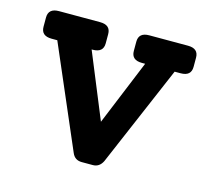

<svg xmlns="http://www.w3.org/2000/svg" viewBox="-79 -593 753 686"><g transform="rotate(15 297.5 -250.0)"><path d="M536 -500Q575 -500 575 -466V-432Q575 -398 536 -398H514L354 -24Q342 0 318 0H277Q251 0 241 -24L80 -398H59Q20 -398 20 -432V-466Q20 -500 59 -500H211Q250 -500 250 -466V-432Q250 -398 211 -398H207L306 -157L405 -398H393Q354 -398 354 -432V-466Q354 -500 393 -500Z"/></g></svg>

Font: Solway Medium
Style: Regular
Weight: 500
Designer: Mariya V. Pigoulevskaya
Foundry: The Northern Block Ltd.
Version: Version 1.000;hotconv 1.0.109;makeotfexe 2.5.65596